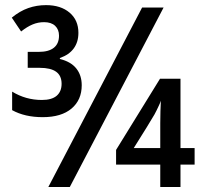

<svg xmlns="http://www.w3.org/2000/svg" viewBox="-20 -744 794 764"><path d="M149.9 -277.8Q78.6 -277.8 28.3 -305.7V-379.4Q82.5 -346.2 146.5 -346.2Q186 -346.2 205.6 -363Q225.1 -379.9 225.1 -410.6Q225.1 -442.9 203.4 -458.5Q181.6 -474.1 138.2 -474.1H90.3V-537.6H134.3Q173.8 -537.6 194.3 -554Q214.8 -570.3 214.8 -602.1Q214.8 -626.5 199.5 -641.1Q184.1 -655.8 155.3 -655.8Q131.3 -655.8 109.6 -646.7Q87.9 -637.7 64 -618.7L26.9 -673.8Q59.1 -700.2 92.5 -711.9Q126 -723.6 163.1 -723.6Q221.7 -723.6 256.8 -693.8Q292 -664.1 292 -613.3Q292 -576.7 273.4 -551.3Q254.9 -525.9 218.3 -513.2V-509.3Q262.2 -498.5 283.7 -471.4Q305.2 -444.3 305.2 -404.8Q305.2 -346.2 264.6 -312Q224.1 -277.8 149.9 -277.8ZM172.4 0 545.4 -713.9H630.9L257.8 0ZM617.7 0V-88.9H441.9V-147.5L616.7 -430.7H698.2V-154.8H754.4V-88.9H698.2V0ZM512.2 -154.8H617.7V-253.9Q617.7 -279.3 618.4 -301.5Q619.1 -323.7 620.1 -343.3Q617.7 -335.4 612.8 -325.2Q607.9 -314.9 603.3 -305.2Q598.6 -295.4 594.7 -288.6Q583.5 -269.5 563 -236.1Q542.5 -202.6 512.2 -154.8Z"/></svg>

Font: Open Sans
Style: Regular
Weight: 600
Width: 3
Foundry: Ascender Corporation
Version: Version 1.000